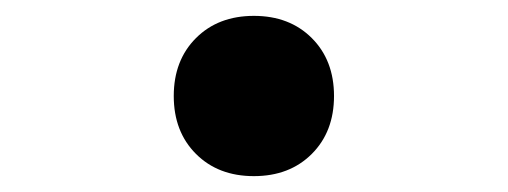

<svg xmlns="http://www.w3.org/2000/svg" viewBox="-20 -487 640 242"><path d="M300 -265Q255 -265 227 -293Q199 -321 199 -366Q199 -411 227 -439Q255 -467 300 -467Q345 -467 373 -439Q401 -411 401 -366Q401 -321 373 -293Q345 -265 300 -265Z"/></svg>

Font: JetBrains Mono NL ExtraBold
Style: Regular
Weight: 800
Designer: Philipp Nurullin, Konstantin Bulenkov
Foundry: JetBrains
Version: Version 2.304; ttfautohint (v1.8.4.7-5d5b)